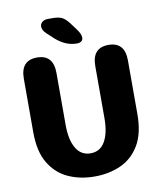

<svg xmlns="http://www.w3.org/2000/svg" viewBox="-89 -869 796 950"><g transform="rotate(-10 309.5 -394.0)"><path d="M310 10.5Q238 10.5 178.8 -16Q119.5 -42.5 83.8 -101.5Q48 -160.5 48 -257V-527Q48 -619 130 -619Q212 -619 212 -527V-266Q212 -191 237 -148.5Q262 -106 310 -106Q358 -106 382.5 -148.5Q407 -191 407 -266V-527Q407 -619 489 -619Q571 -619 571 -527V-257Q571 -160.5 535.8 -101.5Q500.5 -42.5 441.5 -16Q382.5 10.5 310 10.5ZM338 -653Q310.5 -653 285.5 -662.8Q260.5 -672.5 233.5 -695L198 -728Q177 -746.5 177 -766Q177 -779.5 187.8 -788.5Q198.5 -797.5 216 -797.5H240.5Q273.5 -797.5 290.8 -787.2Q308 -777 329.5 -747L349.5 -720Q368 -695 368 -677.5Q368 -666 360 -659.5Q352 -653 338 -653Z"/></g></svg>

Font: Sono Monospace
Style: Bold
Weight: 700
Designer: Tyler Finck
Foundry: Tyler Finck
Version: Version 2.112